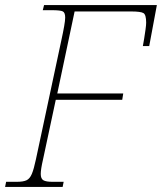

<svg xmlns="http://www.w3.org/2000/svg" viewBox="-33 -734 636 754"><path d="M-13 0 -9 -20H33Q58 -20 71 -26Q84 -32 92 -51Q100 -70 108 -108L208 -576Q215 -608 219 -631Q223 -654 223 -665Q223 -684 214 -689Q205 -694 170 -694H135L140 -714H583L553 -553H528Q530 -563 533 -581.5Q536 -600 538.5 -618Q541 -636 541 -645Q541 -676 530.5 -682.5Q520 -689 481 -689H260L192 -367H451L447 -342H186L136 -108Q127 -69 127 -51Q127 -32 137.5 -26Q148 -20 173 -20H217L213 0Z"/></svg>

Font: Noto Serif Thin
Style: Italic
Weight: 100
Italic angle: -12°
Designer: Monotype Design Team
Foundry: Monotype Imaging Inc.
Version: Version 2.014; ttfautohint (v1.8.4.7-5d5b)